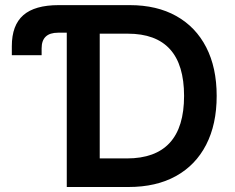

<svg xmlns="http://www.w3.org/2000/svg" viewBox="-20 -748 940 768"><path d="M27.3 -527.3V-563.5Q27.3 -647 73.2 -687.3Q119.1 -727.5 214.8 -727.5H499Q607.4 -727.5 685.3 -683.8Q763.2 -640.1 804.9 -558.8Q846.7 -477.5 846.7 -364.3Q846.7 -251 804.7 -169.2Q762.7 -87.4 683.8 -43.7Q605 0 494.1 0H247.1V-617.2H212.4Q146.5 -617.2 146.5 -554.7V-527.3ZM378.9 -114.3H487.3Q716.3 -114.3 716.3 -364.3Q716.3 -613.3 491.2 -613.3H378.9Z"/></svg>

Font: Inter Semi Bold
Style: Regular
Weight: 600
Designer: Rasmus Andersson
Foundry: rsms
Version: Version 4.000;git-e0f93cc